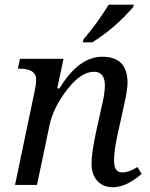

<svg xmlns="http://www.w3.org/2000/svg" viewBox="-20 -786 639 816"><path d="M137.2 0H43.9L127.9 -401.9Q133.8 -429.7 133.8 -446.8Q133.8 -494.1 64 -494.1H56.2L64.9 -536.1H250L223.1 -410.2H232.9Q314 -544.9 415 -544.9Q522 -544.9 522 -434.1Q522 -402.3 503.9 -324.2L478 -206.1Q464.8 -146 464.8 -101.1Q464.8 -53.2 500 -53.2Q528.8 -53.2 564 -76.2L582 -46.9Q516.6 9.8 460 9.8Q418.5 9.8 393.8 -17.1Q369.1 -43.9 369.1 -89.8Q369.1 -135.7 388.2 -225.1L411.1 -328.6Q425.8 -389.2 425.8 -421.9Q425.8 -481 379.9 -481Q324.2 -481 265.9 -405.8Q207.5 -330.6 190.9 -255.9ZM335 -619.1Q392.1 -685.1 441.9 -766.1H548.8L545.9 -755.9Q469.2 -666.5 372.1 -606H332Z"/></svg>

Font: Droid Serif
Style: Italic
Weight: 400
Italic angle: -12°
Designer: Monotype Design team
Foundry: Monotype Imaging Inc.
Version: Version 1.03